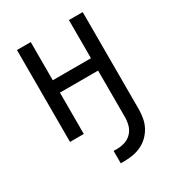

<svg xmlns="http://www.w3.org/2000/svg" viewBox="-178 -623 855 941"><g transform="rotate(-30 250.0 -152.5)"><path d="M227 215V145H248Q271 145 293 137.5Q315 130 330.5 113Q346 96 352 74Q358 52 358 29V-234H142V0H64V-520H142V-304H358V-520H436V29Q436 54 431.5 79Q427 104 415.5 126Q404 148 386 166Q368 184 345.5 195Q323 206 298 210.5Q273 215 248 215Z"/></g></svg>

Font: Iosevka MaddieWtf
Style: Regular
Weight: 400
Monospace: yes
Designer: Belleve Invis
Foundry: Belleve Invis
Version: Version 31.3.0; ttfautohint (v1.8.3)